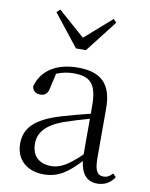

<svg xmlns="http://www.w3.org/2000/svg" viewBox="-89 -854 728 933"><g transform="rotate(10 275.5 -387.5)"><path d="M455 13C490 13 519 -2 539 -33L524 -49C508 -32 496 -26 479 -26C450 -26 435 -45 435 -111V-354C435 -476 379 -526 267 -526C160 -526 88 -479 67 -398C71 -377 85 -365 107 -365C130 -365 145 -376 150 -407L166 -478C195 -490 223 -495 250 -495C330 -495 366 -466 366 -354V-316C321 -305 272 -292 228 -279C100 -241 53 -190 53 -114C53 -31 113 14 190 14C262 14 307 -18 368 -83C375 -23 402 13 455 13ZM132 -789 116 -773 240 -616H289L411 -773L396 -789L264 -673ZM366 -115C300 -52 262 -32 220 -32C162 -32 124 -64 124 -126C124 -179 156 -221 242 -253C279 -266 323 -279 366 -291Z"/></g></svg>

Font: Noto Serif HK Light
Style: Regular
Weight: 300
Designer: Ryoko NISHIZUKA 西塚涼子 (kana & ideographs); Frank Grießhammer (Latin, Greek & Cyrillic); Wenlong ZHANG 张文龙 (bopomofo); San
Foundry: Adobe
Version: Version 2.001;hotconv 1.1.0;makeotfexe 2.6.0